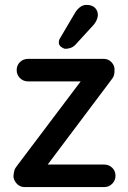

<svg xmlns="http://www.w3.org/2000/svg" viewBox="-20 -763 522 783"><path d="M404 -92Q424 -92 437.5 -79Q451 -66 451 -46Q451 -27 437.5 -13.5Q424 0 404 0H81Q60 0 47 -15.5Q34 -31 35 -46Q36 -58 38.5 -67.5Q41 -77 51 -89L318 -443V-431H95Q75 -431 61.5 -444.5Q48 -458 48 -477Q48 -497 61.5 -510Q75 -523 95 -523H403Q422 -523 435.5 -508.5Q449 -494 447 -473Q447 -464 444.5 -455.5Q442 -447 433 -436L170 -86L166 -92ZM247 -564Q240 -564 229.5 -571.5Q219 -579 220 -592Q220 -600 226 -609L285 -709Q292 -722 304.5 -732.5Q317 -743 333 -743Q356 -743 368 -730.5Q380 -718 379 -699Q378 -690 374 -681Q370 -672 363 -663L287 -580Q278 -571 267.5 -567.5Q257 -564 247 -564Z"/></svg>

Font: Quicksand Light SemiBold
Style: Regular
Weight: 600
Version: Version 3.006